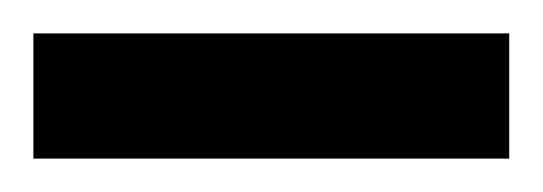

<svg xmlns="http://www.w3.org/2000/svg" viewBox="-60 -95 325 115"><path d="M-40 0V-75H245V0Z"/></svg>

Font: Noto Sans Adlam Unjoined New
Style: Regular
Weight: 400
Designer: Mark Jamra, Neil Patel
Foundry: JamraPatel LLC
Version: Version 3.000